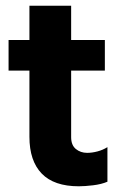

<svg xmlns="http://www.w3.org/2000/svg" viewBox="-20 -647 426 672"><path d="M83 -168V-627H229V-167Q229 -139 245.5 -125.5Q262 -112 285 -112Q302 -112 321 -117Q340 -122 356 -132V-11Q335 -2 306 1.5Q277 5 256 5Q169 5 126 -39.5Q83 -84 83 -168ZM10 -400V-507H347V-400Z"/></svg>

Font: Hind Variable Light
Style: Regular
Weight: 300
Designer: Manushi Parikh, Satya Rajpurohit
Foundry: Indian Type Foundry
Version: Version 3.000